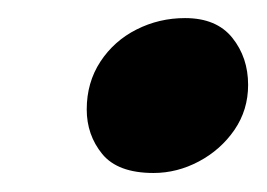

<svg xmlns="http://www.w3.org/2000/svg" viewBox="-20 -524 288 207"><path d="M145.5 -337.5Q107 -337.5 90.2 -358Q73.5 -378.5 73.5 -406Q73.5 -435 88.2 -457.5Q103 -480 127.2 -492.2Q151.5 -504.5 179.5 -504.5Q213.5 -504.5 230.5 -483.2Q247.5 -462 247.5 -432.5Q247.5 -405.5 232.8 -384Q218 -362.5 194.5 -350Q171 -337.5 145.5 -337.5Z"/></svg>

Font: Grandstander Thin
Style: Bold Italic
Weight: 700
Italic angle: -15°
Version: Version 1.200